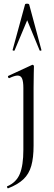

<svg xmlns="http://www.w3.org/2000/svg" viewBox="-20 -750 297 1052"><path d="M166 -387Q166 -379 165 -348Q164 -317 164 -269V48Q164 114 151.5 158.5Q139 203 108.5 232Q78 261 24 282Q22 283 19.5 277.5Q17 272 19 271Q69 250 88.5 203Q108 156 108 71V-268Q108 -303 101 -319.5Q94 -336 77 -336Q68 -336 57 -332.5Q46 -329 31 -322Q27 -321 24.5 -326.5Q22 -332 25 -334L155 -394Q157 -395 158 -395Q161 -395 163.5 -392.5Q166 -390 166 -387ZM207 -476Q209 -474 203.5 -472.5Q198 -471 197 -474L129 -639L60 -474Q59 -471 53.5 -472.5Q48 -474 49 -476L117 -725Q118 -730 128 -730Q138 -730 140 -725Z"/></svg>

Font: Cormorant Light
Style: Regular
Weight: 400
Version: Version 4.000